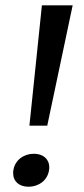

<svg xmlns="http://www.w3.org/2000/svg" viewBox="-20 -695 315 718"><path d="M106.7 -120C69.2 -120 35.8 -96.7 30 -58.3C29.2 -55 29.2 -50.8 29.2 -47.5C29.2 -15.8 52.5 3.3 86.7 3.3C124.2 3.3 157.5 -20 163.3 -58.3C164.2 -61.7 164.2 -65.8 164.2 -69.2C164.2 -100.8 140.8 -120 106.7 -120ZM136.7 -675 90 -225H156.7L251.7 -675Z"/></svg>

Font: Boon Medium
Style: Italic
Weight: 500
Italic angle: -9°
Designer: Sungsit Sawaiwan
Foundry: FontUni
Version: Version 3.0